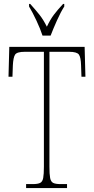

<svg xmlns="http://www.w3.org/2000/svg" viewBox="-20 -951 476 971"><path d="M112 0V-20H146Q171 -20 183 -26Q195 -32 198.5 -51Q202 -70 202 -108V-689H105Q66 -689 56.5 -675Q47 -661 45 -620L43 -563H23L27 -714H408L412 -563H392L390 -620Q389 -661 379 -675Q369 -689 330 -689H230V-108Q230 -70 233.5 -51Q237 -32 249 -26Q261 -20 286 -20H319V0ZM195 -771Q184 -805 164 -847.5Q144 -890 127 -918V-931H133Q160 -901 179.5 -876.5Q199 -852 217 -816Q234 -852 252.5 -876.5Q271 -901 299 -931H305V-918Q287 -890 268 -847.5Q249 -805 236 -771Z"/></svg>

Font: Noto Serif Myanmar ExtraCondensed Thin
Style: Regular
Weight: 100
Width: 2
Designer: Ben Mitchell and the Monotype Design Team
Foundry: Monotype Imaging Inc.
Version: Version 2.106; ttfautohint (v1.8.4.7-5d5b)